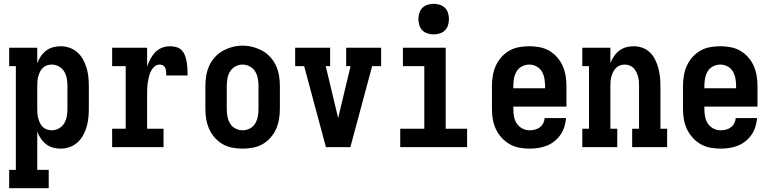

<svg xmlns="http://www.w3.org/2000/svg" viewBox="-20 -770 4040 1005"><path d="M28 215V119H63V-424H28V-520H175V-439Q182 -458 193.5 -475Q205 -492 221 -504.5Q237 -517 257 -522.5Q277 -528 297 -528Q321 -528 344 -520Q367 -512 385 -496Q403 -480 414.5 -459Q426 -438 433 -415Q440 -392 442.5 -368Q445 -344 445 -320V-200Q445 -176 442.5 -152Q440 -128 433 -105Q426 -82 414.5 -61Q403 -40 385 -24Q367 -8 344 0Q321 8 297 8Q277 8 257 2.5Q237 -3 221 -15.5Q205 -28 193.5 -45Q182 -62 175 -81V119H235V215ZM251 -88Q271 -88 288.5 -98Q306 -108 316 -124.5Q326 -141 329.5 -160.5Q333 -180 333 -200V-320Q333 -340 329.5 -359.5Q326 -379 316 -395.5Q306 -412 288.5 -422Q271 -432 251 -432Q238 -432 226 -428Q214 -424 204.5 -415Q195 -406 189.5 -394.5Q184 -383 180.5 -370.5Q177 -358 176 -345.5Q175 -333 175 -320V-200Q175 -187 176 -174.5Q177 -162 180.5 -149.5Q184 -137 189.5 -125.5Q195 -114 204.5 -105Q214 -96 226 -92Q238 -88 251 -88Z M567 0V-96H638V-424H567V-520H750V-422Q757 -442 767 -461Q777 -480 791.5 -495.5Q806 -511 826.5 -519.5Q847 -528 868 -528Q885 -528 902.5 -523.5Q920 -519 931.5 -506.5Q943 -494 949 -477.5Q955 -461 957.5 -444Q960 -427 961 -409.5Q962 -392 962 -375H850Q850 -381 850 -387.5Q850 -394 849 -400.5Q848 -407 845.5 -413Q843 -419 839 -423.5Q835 -428 828.5 -430Q822 -432 816 -432Q800 -432 788 -421Q776 -410 769.5 -396.5Q763 -383 759.5 -368Q756 -353 753.5 -337.5Q751 -322 750.5 -306.5Q750 -291 750 -276V-96H836V0Z M1250 8Q1223 8 1196 3Q1169 -2 1145.5 -15.5Q1122 -29 1104 -49.5Q1086 -70 1075 -94.5Q1064 -119 1059.5 -146Q1055 -173 1055 -200V-320Q1055 -347 1059.5 -374Q1064 -401 1075 -425.5Q1086 -450 1104.5 -470.5Q1123 -491 1146.5 -504Q1170 -517 1196.5 -524Q1223 -531 1250 -531Q1277 -531 1303.5 -524Q1330 -517 1353.5 -504Q1377 -491 1395.5 -470.5Q1414 -450 1425 -425.5Q1436 -401 1440.5 -374Q1445 -347 1445 -320V-200Q1445 -173 1440.5 -146Q1436 -119 1425 -94.5Q1414 -70 1396 -49.5Q1378 -29 1354.5 -15.5Q1331 -2 1304 3Q1277 8 1250 8ZM1250 -88Q1270 -88 1288 -97.5Q1306 -107 1316 -124Q1326 -141 1329.5 -160.5Q1333 -180 1333 -200V-320Q1333 -340 1329.5 -359.5Q1326 -379 1315.5 -396Q1305 -413 1287 -422.5Q1269 -432 1249 -432Q1229 -432 1211.5 -422Q1194 -412 1184 -395.5Q1174 -379 1170.5 -359.5Q1167 -340 1167 -320V-200Q1167 -180 1170.5 -160.5Q1174 -141 1184 -124Q1194 -107 1212 -97.5Q1230 -88 1250 -88Z M1686 0 1572 -424H1525V-520H1708V-424H1685L1745 -173Q1746 -168 1747.5 -162.5Q1749 -157 1750 -151Q1751 -157 1752.5 -162.5Q1754 -168 1755 -173L1815 -424H1792V-520H1975V-424H1928L1814 0Z M2075 0V-96H2201V-424H2089V-520H2313V-96H2425V0ZM2250 -590Q2234 -590 2218 -595Q2202 -600 2191 -611Q2180 -622 2175 -638Q2170 -654 2170 -670Q2170 -686 2175 -702Q2180 -718 2191 -729Q2202 -740 2218 -745Q2234 -750 2250 -750Q2266 -750 2282 -745Q2298 -740 2309 -729Q2320 -718 2325 -702Q2330 -686 2330 -670Q2330 -654 2325 -638Q2320 -622 2309 -611Q2298 -600 2282 -595Q2266 -590 2250 -590Z M2752 8Q2725 8 2698 3Q2671 -2 2647.5 -15.5Q2624 -29 2605.5 -49.5Q2587 -70 2575.5 -94.5Q2564 -119 2559.5 -146Q2555 -173 2555 -200V-320Q2555 -347 2559.5 -374Q2564 -401 2575 -425.5Q2586 -450 2604 -470.5Q2622 -491 2645.5 -504.5Q2669 -518 2696 -523Q2723 -528 2750 -528Q2777 -528 2804 -523Q2831 -518 2854.5 -504.5Q2878 -491 2896 -470.5Q2914 -450 2925 -425.5Q2936 -401 2940.5 -374Q2945 -347 2945 -320V-212H2667V-200Q2667 -180 2670.5 -160Q2674 -140 2685 -123.5Q2696 -107 2714 -97.5Q2732 -88 2752 -88Q2766 -88 2780 -91.5Q2794 -95 2805.5 -103.5Q2817 -112 2823.5 -125Q2830 -138 2831 -152H2943Q2941 -129 2934 -106.5Q2927 -84 2914 -65Q2901 -46 2882.5 -31Q2864 -16 2842.5 -7.5Q2821 1 2798 4.5Q2775 8 2752 8ZM2667 -308H2833V-320Q2833 -340 2829.5 -359.5Q2826 -379 2816 -396Q2806 -413 2788 -422.5Q2770 -432 2750 -432Q2730 -432 2712 -422.5Q2694 -413 2684 -396Q2674 -379 2670.5 -359.5Q2667 -340 2667 -320Z M3028 0V-96H3063V-424H3028V-520H3175V-439Q3182 -458 3193.5 -475Q3205 -492 3221 -504.5Q3237 -517 3256.5 -522.5Q3276 -528 3296 -528Q3320 -528 3342.5 -520Q3365 -512 3382 -495.5Q3399 -479 3409.5 -457.5Q3420 -436 3426 -413.5Q3432 -391 3434.5 -367.5Q3437 -344 3437 -320V-96H3472V0H3289V-96H3325V-320Q3325 -333 3324 -345.5Q3323 -358 3319.5 -370Q3316 -382 3310.5 -393.5Q3305 -405 3296 -414Q3287 -423 3275 -427.5Q3263 -432 3250 -432Q3237 -432 3225 -427.5Q3213 -423 3204 -414Q3195 -405 3189.5 -393.5Q3184 -382 3180.5 -370Q3177 -358 3176 -345.5Q3175 -333 3175 -320V-96H3211V0Z M3752 8Q3725 8 3698 3Q3671 -2 3647.5 -15.5Q3624 -29 3605.5 -49.5Q3587 -70 3575.5 -94.5Q3564 -119 3559.5 -146Q3555 -173 3555 -200V-320Q3555 -347 3559.5 -374Q3564 -401 3575 -425.5Q3586 -450 3604 -470.5Q3622 -491 3645.5 -504.5Q3669 -518 3696 -523Q3723 -528 3750 -528Q3777 -528 3804 -523Q3831 -518 3854.5 -504.5Q3878 -491 3896 -470.5Q3914 -450 3925 -425.5Q3936 -401 3940.5 -374Q3945 -347 3945 -320V-212H3667V-200Q3667 -180 3670.5 -160Q3674 -140 3685 -123.5Q3696 -107 3714 -97.5Q3732 -88 3752 -88Q3766 -88 3780 -91.5Q3794 -95 3805.5 -103.5Q3817 -112 3823.5 -125Q3830 -138 3831 -152H3943Q3941 -129 3934 -106.5Q3927 -84 3914 -65Q3901 -46 3882.5 -31Q3864 -16 3842.5 -7.5Q3821 1 3798 4.5Q3775 8 3752 8ZM3667 -308H3833V-320Q3833 -340 3829.5 -359.5Q3826 -379 3816 -396Q3806 -413 3788 -422.5Q3770 -432 3750 -432Q3730 -432 3712 -422.5Q3694 -413 3684 -396Q3674 -379 3670.5 -359.5Q3667 -340 3667 -320Z"/></svg>

Font: Iosevka Gothic
Style: Bold
Weight: 700
Monospace: yes
Designer: Belleve Invis
Foundry: Belleve Invis
Version: Version 15.5.1; ttfautohint (v1.8.4)